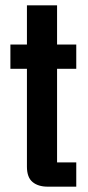

<svg xmlns="http://www.w3.org/2000/svg" viewBox="-20 -700 330 720"><path d="M159 0Q123 0 102 -17.5Q81 -35 81 -75V-680H194V-91H266V0ZM19 -442V-533H266V-442Z"/></svg>

Font: Hubot Sans Condensed SemiBold
Style: Regular
Weight: 600
Width: 3
Designer: Deni Anggara
Foundry: GitHub, Inc., Subsidiary of Microsoft Corporation
Version: Version 2.000